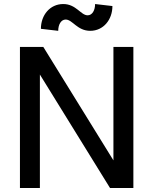

<svg xmlns="http://www.w3.org/2000/svg" viewBox="-20 -933 761 953"><path d="M79 0H178V-563L526 0H642V-700H543V-137L195 -700H79ZM428 -780C493 -780 538 -835 538 -903L452 -913C452 -882 438 -857 415 -857C381 -857 358 -913 294 -913C228 -913 183 -858 183 -790L269 -780C269 -811 283 -836 306 -836C340 -836 363 -780 428 -780Z"/></svg>

Font: Uncut Sans Medium
Style: Regular
Weight: 500
Designer: Kasper Nordkvist
Foundry: UNCUT.wtf
Version: Version 1.304;Glyphs 3.2 (3246)